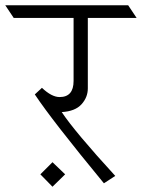

<svg xmlns="http://www.w3.org/2000/svg" viewBox="-72 -695 538 728"><path d="M261 -627V-360Q261 -326 237 -299.5Q213 -273 162 -270Q212 -195 365 -28L322 0Q125 -239 60 -337L87 -362Q124 -327 154 -327Q207 -327 207 -388V-627H-20L-52 -675H414L446 -627ZM81 -34 127 -80 175 -34 127 13Z"/></svg>

Font: Halant Light
Style: Regular
Weight: 300
Designer: Hitesh Malaviya (Devanagari), Satya Rajpurohit (Latin)
Foundry: Indian Type Foundry
Version: Version 1.101;PS 1.0;hotconv 1.0.78;makeotf.lib2.5.61930; tt